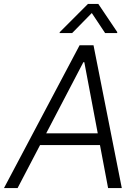

<svg xmlns="http://www.w3.org/2000/svg" viewBox="-53 -958 698 978"><path d="M36.6 0H-32.7L352.5 -727.5H423.3L567.4 0H497.6L376.5 -641.1H371.6ZM133.3 -278.8H493.7L483.9 -219.2H123ZM482.4 -789.6 414.6 -891.6 314.5 -789.6H250.5L251.5 -794.4L395 -938H447.8L544.4 -794.4L543.5 -789.6Z"/></svg>

Font: Inter Tight Light
Style: Italic
Weight: 300
Italic angle: -9.39999°
Designer: Rasmus Andersson
Foundry: rsms
Version: Version 3.004